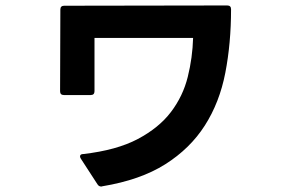

<svg xmlns="http://www.w3.org/2000/svg" viewBox="-20 -641 1040 703"><path d="M351 42Q342 42 337 34L276 -60Q273 -65 273 -68Q273 -77 285 -77Q407 -91 484.5 -132Q562 -173 606 -231Q650 -289 667.5 -359.5Q685 -430 687 -502H326V-307Q326 -293 312 -293H214Q200 -293 200 -307L201 -606Q201 -620 215 -620L812 -621Q826 -621 826 -607Q826 -483 805 -374.5Q784 -266 730 -181.5Q676 -97 585 -39.5Q494 18 355 41Z"/></svg>

Font: LINE Seed JP_TTF Bold
Style: Regular
Weight: 700
Designer: LINE & Fontrix & Fontworks
Version: Version 1.009